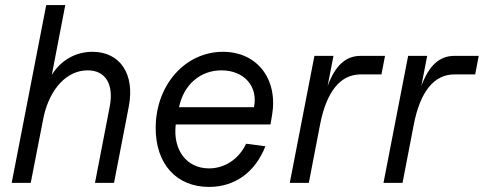

<svg xmlns="http://www.w3.org/2000/svg" viewBox="-20 -720 1905 756"><path d="M412 -300 354 0H429L487 -300C512 -428 453 -516 344 -516C276 -516 218 -481 184 -425L237 -700H162L26 0H101L152 -261C177 -372 244 -443 325 -443C396 -443 429 -388 412 -300Z M803 16C905 16 985 -42 1025 -144L949 -154C920 -93 865 -57 803 -57C715 -57 660 -129 672 -230H1045L1051 -265C1076 -408 993 -516 858 -516C709 -516 593 -385 593 -216C593 -74 675 16 803 16ZM980 -298H685C703 -386 768 -443 852 -443C941 -443 997 -380 980 -298Z M1121 0H1196L1240 -228C1265 -359 1320 -427 1400 -427H1482L1496 -500H1400C1342 -500 1300 -463 1270 -381L1293 -500H1218Z M1490 0H1565L1609 -228C1634 -359 1689 -427 1769 -427H1851L1865 -500H1769C1711 -500 1669 -463 1639 -381L1662 -500H1587Z"/></svg>

Font: Uncut Sans
Style: Italic
Weight: 400
Italic angle: -11°
Designer: Kasper Nordkvist
Foundry: UNCUT.wtf
Version: Version 1.304;Glyphs 3.2 (3246)